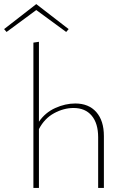

<svg xmlns="http://www.w3.org/2000/svg" viewBox="-71 -917 618 937"><path d="M252 -761 106 -868 -39 -761 -51 -775 106 -897 264 -775ZM296 -412Q362 -412 399 -370Q436 -328 436 -253V0H408V-247Q408 -315 376.5 -352.5Q345 -390 288 -390Q240 -390 193 -364.5Q146 -339 119 -287V0H92V-709L119 -713V-323Q150 -368 199 -390Q248 -412 296 -412Z"/></svg>

Font: EauTestInfant Extralight
Style: Regular
Weight: 250
Designer: Christian Thalmann (Catharsis Fonts)
Version: Version 0.001;PS 000.001;hotconv 1.0.88;makeotf.lib2.5.64775